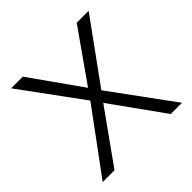

<svg xmlns="http://www.w3.org/2000/svg" viewBox="-145 -660 784 784"><g transform="rotate(-45 247.0 -267.5)"><path d="M18.1 0 217.8 -271 24.4 -535.2H91.8L248 -314.5L403.3 -535.2H472.2L279.3 -269L476.1 0H411.1L248.5 -227.1L86.4 0Z"/></g></svg>

Font: Oxygen Light
Style: Regular
Weight: 300
Designer: vernon adams
Foundry: Vernon Adams
Version: Version Release 0.2.3 webfont; ttfautohint (v0.93.3-1d66) -l